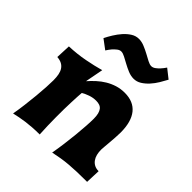

<svg xmlns="http://www.w3.org/2000/svg" viewBox="-197 -822 968 968"><g transform="rotate(45 287.0 -337.5)"><path d="M198.2 -355Q214.8 -374 234.1 -391.6Q253.4 -409.2 275.6 -422.6Q297.9 -436 323.5 -444.1Q349.1 -452.1 377.9 -452.1Q440.4 -452.1 472.7 -412.1Q504.9 -372.1 504.9 -294.9Q504.9 -278.8 503.4 -259Q502 -239.3 500.5 -220.7Q499 -202.1 497.6 -187Q496.1 -171.9 496.1 -165Q496.1 -147 500 -131.3Q503.9 -115.7 512.5 -104Q521 -92.3 533.7 -85.7Q546.4 -79.1 564 -79.1L561 0H550.8Q515.6 0 487.1 1Q458.5 2 433.1 4.2Q407.7 6.3 383.3 10.3Q358.9 14.2 332 20Q338.4 -15.1 343.5 -54Q348.6 -92.8 352.3 -129.4Q356 -166 357.9 -197Q359.9 -228 359.9 -248Q359.9 -269 356.2 -283.2Q352.5 -297.4 345.7 -305.9Q338.9 -314.5 328.4 -318.1Q317.9 -321.8 304.2 -321.8Q282.2 -321.8 261.2 -314.5Q240.2 -307.1 225.1 -297.9Q224.1 -287.1 223.1 -268.8Q222.2 -250.5 221.2 -227.1Q220.2 -203.6 219.7 -176Q219.2 -148.4 219.5 -118.9Q219.7 -89.4 220.5 -59.1Q221.2 -28.8 223.1 0Q194.8 0 171.1 1.7Q147.5 3.4 127 6.1Q106.4 8.8 88.1 12.5Q69.8 16.1 53.2 20Q59.6 -15.1 64.2 -53.2Q68.8 -91.3 72.3 -126.5Q75.7 -161.6 77.4 -191.9Q79.1 -222.2 79.1 -242.2Q79.1 -264.2 75.7 -281.5Q72.3 -298.8 64.2 -311Q56.2 -323.2 43 -330.3Q29.8 -337.4 9.8 -338.9L13.2 -418Q71.8 -420.4 122.6 -430.2Q173.3 -439.9 216.8 -452.1ZM377 -641.1Q388.2 -641.1 399.2 -649.2Q410.2 -657.2 418.9 -667Q429.2 -678.2 439 -692.9L487.3 -654.8Q477.5 -636.2 464.6 -614.7Q451.7 -593.3 435.3 -575.2Q418.9 -557.1 399.9 -545.2Q380.9 -533.2 358.9 -533.2Q338.9 -533.2 318.8 -541.5Q298.8 -549.8 280 -560.1Q261.2 -570.3 245.4 -578.6Q229.5 -586.9 218.3 -586.9Q207 -586.9 196.3 -578.4Q185.5 -569.8 176.8 -560.1Q166.5 -547.9 157.2 -533.2L106.9 -570.8Q116.2 -589.8 129.6 -611.6Q143.1 -633.3 159.4 -651.9Q175.8 -670.4 195.1 -682.6Q214.4 -694.8 236.3 -694.8Q255.9 -694.8 276.1 -686.5Q296.4 -678.2 315.2 -668Q334 -657.7 349.9 -649.4Q365.7 -641.1 377 -641.1Z"/></g></svg>

Font: Simonetta
Style: Black
Weight: 900
Designer: Gayaneh Bagdasaryan
Foundry: Brownfox
Version: Version 1.002